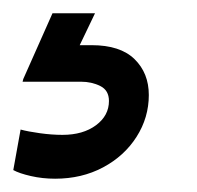

<svg xmlns="http://www.w3.org/2000/svg" viewBox="-21 -20 296 289"><path d="M143 132Q143 116 130 109.5Q117 103 101 103H13L14 99L58 0H122L99 48H117Q160 48 181.5 69Q203 90 203 123Q203 157 184.5 186Q166 215 134 232Q102 249 62 249Q43 249 25.5 245Q8 241 -1 236L10 175Q21 178 39 180.5Q57 183 73 183Q104 183 123.5 168.5Q143 154 143 132Z"/></svg>

Font: Be Vietnam SemiBold
Style: Italic
Weight: 600
Italic angle: -9.556°
Designer: Gabriel Lam
Foundry: TypeRant
Version: Version 3.000